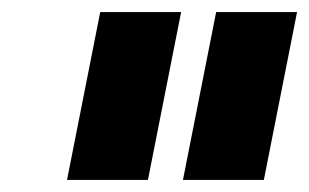

<svg xmlns="http://www.w3.org/2000/svg" viewBox="-20 -721 512 318"><path d="M280 -701 225 -423H91L146 -701ZM472 -701 417 -423H283L338 -701Z"/></svg>

Font: TypoPRO Montserrat Alternates
Style: Bold Italic
Weight: 700
Italic angle: -11.3°
Designer: Julieta Ulanovsky
Foundry: Julieta Ulanovsky
Version: Version 6.001